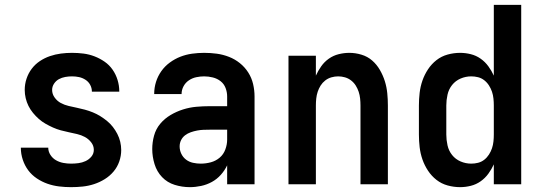

<svg xmlns="http://www.w3.org/2000/svg" viewBox="-20 -760 2240 792"><path d="M273 12Q248 12 223.5 9Q199 6 176 -2Q153 -10 132 -24Q111 -38 96.5 -57.5Q82 -77 74 -101Q66 -125 66 -150V-151H179Q179 -135 188 -121Q197 -107 211 -99Q225 -91 241 -88Q257 -85 273 -85Q288 -85 303.5 -87Q319 -89 333 -95.5Q347 -102 357 -114Q367 -126 367 -142Q367 -159 356 -173Q345 -187 330 -195Q315 -203 298 -207Q281 -211 264 -214.5Q247 -218 230.5 -222.5Q214 -227 198.5 -234Q183 -241 168 -249.5Q153 -258 140 -269.5Q127 -281 116 -294.5Q105 -308 97.5 -323Q90 -338 86 -355Q82 -372 82 -389Q82 -413 89.5 -435.5Q97 -458 111 -476.5Q125 -495 144.5 -508Q164 -521 186 -528.5Q208 -536 231 -539Q254 -542 277 -542Q301 -542 324.5 -539Q348 -536 370 -527.5Q392 -519 411.5 -505.5Q431 -492 444.5 -472.5Q458 -453 465 -430Q472 -407 472 -384V-382H359V-383Q359 -397 352 -410Q345 -423 332.5 -431Q320 -439 306 -442Q292 -445 277 -445Q263 -445 249 -442.5Q235 -440 223 -433.5Q211 -427 203 -415Q195 -403 195 -389Q195 -372 205.5 -357.5Q216 -343 231 -335Q246 -327 263 -323Q280 -319 297 -315.5Q314 -312 330.5 -307.5Q347 -303 363 -296.5Q379 -290 393.5 -281Q408 -272 421.5 -261Q435 -250 445.5 -236.5Q456 -223 464 -207.5Q472 -192 476 -175Q480 -158 480 -141Q480 -117 472 -94Q464 -71 448.5 -52.5Q433 -34 412 -21Q391 -8 368 -0.5Q345 7 321 9.5Q297 12 273 12Z M763 12Q731 12 700.5 2.5Q670 -7 648.5 -29.5Q627 -52 617.5 -83Q608 -114 608 -145Q608 -173 615.5 -200.5Q623 -228 641 -249.5Q659 -271 683.5 -285.5Q708 -300 735 -308.5Q762 -317 789.5 -319.5Q817 -322 845 -322H917V-362Q917 -380 910.5 -397Q904 -414 890 -425Q876 -436 858 -440.5Q840 -445 822 -445Q806 -445 789.5 -441.5Q773 -438 759 -428.5Q745 -419 737 -404Q729 -389 729 -372H616Q616 -398 623.5 -422Q631 -446 645.5 -466.5Q660 -487 680.5 -502Q701 -517 724 -526Q747 -535 772 -538.5Q797 -542 822 -542Q849 -542 874.5 -538.5Q900 -535 924.5 -525.5Q949 -516 969.5 -499.5Q990 -483 1004 -461Q1018 -439 1024 -413.5Q1030 -388 1030 -362V0H917V-78Q907 -57 891 -39Q875 -21 854 -9.5Q833 2 809.5 7Q786 12 763 12ZM808 -85Q829 -85 849.5 -90.5Q870 -96 886 -109.5Q902 -123 909.5 -143.5Q917 -164 917 -184V-225H845Q832 -225 819 -224.5Q806 -224 793 -221.5Q780 -219 767 -214.5Q754 -210 743.5 -202Q733 -194 727 -182Q721 -170 721 -156Q721 -140 728 -125.5Q735 -111 747.5 -101.5Q760 -92 776 -88.5Q792 -85 808 -85Z M1170 0V-530H1283V-448Q1292 -468 1305 -486.5Q1318 -505 1336.5 -518Q1355 -531 1377 -536.5Q1399 -542 1421 -542Q1446 -542 1471 -534.5Q1496 -527 1515 -510.5Q1534 -494 1547 -471.5Q1560 -449 1567.5 -425Q1575 -401 1577.5 -375.5Q1580 -350 1580 -325V0H1467V-325Q1467 -339 1465.5 -353.5Q1464 -368 1459.5 -381.5Q1455 -395 1447.5 -407Q1440 -419 1428.5 -428Q1417 -437 1403 -441Q1389 -445 1375 -445Q1361 -445 1347 -441Q1333 -437 1321.5 -428Q1310 -419 1302.5 -407Q1295 -395 1290.5 -381.5Q1286 -368 1284.5 -353.5Q1283 -339 1283 -325V0Z M1878 12Q1852 12 1826.5 5Q1801 -2 1780.5 -18Q1760 -34 1745.5 -56Q1731 -78 1722.5 -102.5Q1714 -127 1711 -153Q1708 -179 1708 -205V-325Q1708 -351 1711 -377Q1714 -403 1722.5 -427.5Q1731 -452 1745.5 -474Q1760 -496 1780.5 -512Q1801 -528 1826.5 -535Q1852 -542 1878 -542Q1900 -542 1922 -536.5Q1944 -531 1962.5 -518Q1981 -505 1994.5 -486.5Q2008 -468 2017 -448V-740H2130V0H2017V-82Q2008 -62 1994.5 -43.5Q1981 -25 1962.5 -12Q1944 1 1922 6.5Q1900 12 1878 12ZM1924 -85Q1938 -85 1952 -88.5Q1966 -92 1977.5 -101Q1989 -110 1997 -122.5Q2005 -135 2009.5 -148.5Q2014 -162 2015.5 -176.5Q2017 -191 2017 -205V-325Q2017 -339 2015.5 -353.5Q2014 -368 2009.5 -381.5Q2005 -395 1997 -407.5Q1989 -420 1977.5 -429Q1966 -438 1952 -441.5Q1938 -445 1924 -445Q1901 -445 1880 -436Q1859 -427 1845 -409.5Q1831 -392 1826 -369.5Q1821 -347 1821 -325V-205Q1821 -183 1826 -160.5Q1831 -138 1845 -120.5Q1859 -103 1880 -94Q1901 -85 1924 -85Z"/></svg>

Font: Lode Term
Style: Bold
Weight: 700
Monospace: yes
Designer: Belleve Invis
Foundry: Belleve Invis
Version: Version 29.2.0